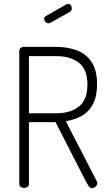

<svg xmlns="http://www.w3.org/2000/svg" viewBox="-20 -974 558 995"><path d="M457 1Q446 1 438.5 -11.5Q431 -24 425 -34L268 -341H130V-21Q130 -11 122 -5.5Q114 0 105 0Q95 0 87.5 -5.5Q80 -11 80 -21V-711Q80 -719 85.5 -724.5Q91 -730 101 -731H273Q329 -731 377 -713.5Q425 -696 454 -653.5Q483 -611 483 -537Q483 -474 461.5 -434Q440 -394 403.5 -373.5Q367 -353 321 -346L481 -36Q483 -33 483.5 -30Q484 -27 484 -25Q484 -18 480 -12.5Q476 -7 470 -3Q464 1 457 1ZM130 -387H273Q344 -387 388.5 -421.5Q433 -456 433 -536Q433 -615 388.5 -649Q344 -683 273 -683H130ZM231 -853Q223 -853 216 -860Q209 -867 209 -876Q209 -887 218 -891L325 -952Q329 -954 333 -954Q342 -954 347 -947Q352 -940 352 -931Q352 -918 341 -912L241 -856Q239 -855 236 -854Q233 -853 231 -853Z"/></svg>

Font: Dosis Light
Style: Regular
Weight: 300
Designer: EdgarTolentino, PabloImpallari, IginoMarini
Foundry: EdgarTolentino, PabloImpallari, IginoMarini
Version: Version 3.001; ttfautohint (v1.8.2)